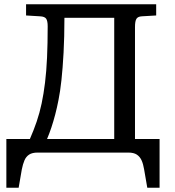

<svg xmlns="http://www.w3.org/2000/svg" viewBox="-20 -720 828 906"><path d="M10 166V-64H121Q139 -105 153 -146Q167 -187 176.5 -232Q186 -277 192.5 -330Q199 -383 202 -448.5Q205 -514 205 -596Q205 -621 198 -631.5Q191 -642 169 -643L103 -647V-700H717V-647L649 -643Q631 -642 624 -631.5Q617 -621 617 -592V-64H733V166H675L660 79Q656 54 648 36.5Q640 19 625.5 9.5Q611 0 586 0H157Q132 0 117.5 9.5Q103 19 95.5 36.5Q88 54 83 79L68 166ZM202 -64H519V-636H284Q284 -545 280 -471.5Q276 -398 270 -342.5Q264 -287 256 -248Q249 -212 240.5 -179.5Q232 -147 222.5 -118.5Q213 -90 202 -64Z"/></svg>

Font: Literata Variable Black
Style: Regular
Weight: 900
Designer: Latin by Veronika Burian and Jose Scaglione. Greek by Irene Vlachou. Cyrillic by Vera Evstafieva.
Foundry: TypeTogether
Version: Version 3.021